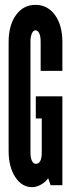

<svg xmlns="http://www.w3.org/2000/svg" viewBox="-20 -763 316 791"><path d="M112 8Q130.5 8 149.5 -2.8Q168.5 -13.5 178.5 -29L188.5 0H237V-366H127.5V-275H152V-134.5Q152 -88 127.5 -88Q117.5 -88 111.5 -100.5Q105.5 -113 105.5 -134.5V-591.5Q105.5 -612 111.2 -625Q117 -638 126 -638Q136 -638 141.8 -625.5Q147.5 -613 147.5 -591.5V-471H237V-591.5Q236.5 -660 206.2 -701.5Q176 -743 126 -743Q76.5 -743 46.2 -701.5Q16 -660 15.5 -591.5V-143.5Q15 -77 42.2 -34.5Q69.5 8 112 8Z"/></svg>

Font: League Gothic SemiCondensed
Style: Regular
Weight: 400
Width: 4
Designer: The League of Moveable Type
Version: Version 1.600; ttfautohint (v1.8.3)